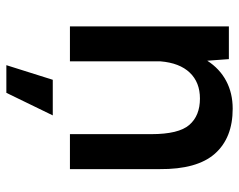

<svg xmlns="http://www.w3.org/2000/svg" viewBox="-94 -458 752 604"><g transform="rotate(90 282.0 -156.0)"><path d="M63 -500H166L171 -432Q196 -471 234.5 -491.5Q273 -512 322 -512Q414 -512 463.5 -456Q513 -400 512 -282V0H402V-256Q402 -342 373 -375.5Q344 -409 290 -409Q239 -409 208.5 -377Q178 -345 173 -285V0H63ZM231 54H343L272 200H185Z"/></g></svg>

Font: Oak Sans SemiBold
Style: Regular
Weight: 600
Designer: Erik Kennedy, Walven
Foundry: Erik Kennedy, Walven
Version: Version 1.000